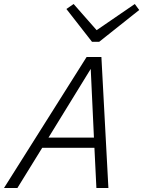

<svg xmlns="http://www.w3.org/2000/svg" viewBox="-40 -940 716 960"><path d="M118 -201 151 -252H452L467 -201ZM47 0H-20L393 -655H433V-627L184 -222ZM502 0H442L431 -224L412 -631L422 -655H467ZM656 -890 456 -731H429L427 -778L634 -920ZM292 -895 328 -920 453 -778 447 -731H420Z"/></svg>

Font: Intel One Mono Light
Style: Italic
Weight: 300
Italic angle: -16°
Monospace: yes
Designer: Fred Shallcrass
Foundry: Frere-Jones Type LLC
Version: Version 1.004